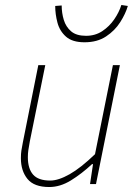

<svg xmlns="http://www.w3.org/2000/svg" viewBox="-20 -740 544 772"><path d="M178 12Q117 12 90.5 -20.5Q64 -53 64 -104Q64 -122 66 -134.5Q68 -147 72 -168L134 -478H162L100 -172Q96 -150 94 -136.5Q92 -123 92 -108Q92 -62 113 -38Q134 -14 182 -14Q215 -14 260 -39.5Q305 -65 362 -120L434 -478H462L366 0H342L354 -80H350Q308 -41 265 -14.5Q222 12 178 12ZM320 -570Q271 -570 245.5 -592.5Q220 -615 211 -649Q202 -683 202 -716L228 -718Q228 -688 236.5 -660Q245 -632 266 -614Q287 -596 326 -596Q363 -596 391.5 -615Q420 -634 439.5 -662.5Q459 -691 468 -720L494 -716Q485 -685 463.5 -651Q442 -617 406.5 -593.5Q371 -570 320 -570Z"/></svg>

Font: Source Sans 3 ExtraLight
Style: Italic
Weight: 250
Italic angle: -11°
Designer: Paul D. Hunt
Foundry: Adobe
Version: Version 3.046;hotconv 1.0.118;makeotfexe 2.5.65603